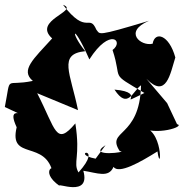

<svg xmlns="http://www.w3.org/2000/svg" viewBox="-56 -766 760 795"><path d="M636 -339 550 -440C633 -355 649 -462 670 -528C644 -623 585 -638 576 -585C528 -573 453 -634 561 -680C338 -613 360 -624 343 -643C313 -712 304 -617 205 -746C275 -721 76 -682 160 -607C83 -522 27 -475 80 -431C-39 -406 -9 -461 -36 -323L138 -241C5 -321 -21 -313 13 -239C-21 -97 136 -192 164 -44C183 -98 100 -60 191 4C173 -13 321 55 289 -59C347 -50 394 -28 414 -75C436 -44 524 -94 596 -139C612 -31 623 -245 524 -240C587 -201 715 -243 677 -252ZM340 -109C228 -130 377 -172 269 -52C245 -94 278 -115 256 -255C175 -159 176 -228 98 -380L267 -310C236 -463 183 -543 297 -554C233 -632 243 -681 314 -520C400 -655 459 -595 410 -559C453 -429 393 -469 542 -381C413 -319 563 -383 418 -395C473 -311 493 -388 528 -413C523 -191 381 -230 440 -140C485 -138 298 -112 381 -165Z"/></svg>

Font: Asimov Silicon
Style: Regular
Weight: 400
Designer: Google
Version: Version 2.000980; 2014